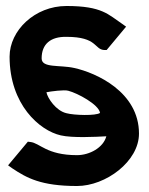

<svg xmlns="http://www.w3.org/2000/svg" viewBox="-20 -610 496 641"><path d="M7 -58 21 -48C69 -16 117 11 237 11C333 11 444 -71 444 -164C444 -303 301 -367 228 -383C180 -394 119 -382 119 -415C119 -463 149 -488 202 -487C306 -487 294 -445 328 -443H336L401 -521L387 -531C342 -561 321 -590 202 -590C96 -590 12 -508 12 -421C12 -261 112 -174 183 -158C222 -149 299 -153 335 -155C325 -117 279 -92 237 -92C135 -92 113 -133 81 -136L73 -137ZM135 -302C150 -305 194 -311 208 -307C239 -299 310 -261 314 -233C300 -223 228 -225 202 -232C167 -240 139 -282 135 -302Z"/></svg>

Font: Charger Sport
Style: BlkNrw
Weight: 900
Designer: Jasper
Foundry: Cannot Into Space Fonts
Version: Version 1.1